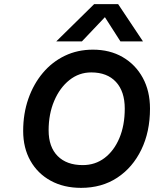

<svg xmlns="http://www.w3.org/2000/svg" viewBox="-20 -900 745 928"><path d="M435 -880H551L671 -700H562L487 -817L376 -700H252ZM92 -267Q92 -351 117 -422.5Q142 -494 187 -547.5Q232 -601 293.5 -630.5Q355 -660 429 -660Q511 -660 573 -624Q635 -588 670 -524Q705 -460 705 -375Q705 -263 663 -176.5Q621 -90 546.5 -41Q472 8 372 8Q288 8 225 -26.5Q162 -61 127 -123Q92 -185 92 -267ZM583 -375Q583 -458 540.5 -504Q498 -550 421 -550Q362 -550 315.5 -513Q269 -476 242 -412.5Q215 -349 215 -270Q215 -190 258.5 -146Q302 -102 380 -102Q440 -102 485.5 -136.5Q531 -171 557 -232.5Q583 -294 583 -375Z"/></svg>

Font: Overused Grotesk SemiBold
Style: Italic
Weight: 600
Italic angle: -10°
Version: Version 0.003